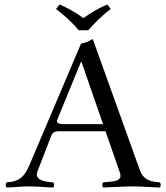

<svg xmlns="http://www.w3.org/2000/svg" viewBox="-20 -832 739 857"><path d="M148 -69 208 -224C213 -237 219 -246 243 -246H451L515 -62C528 -24 493 -22 450 -19C447 -18 444 -18 441 -18C435 -12 435 -1 441 5C478 4 533 0 572 0C613 0 656 4 693 5C699 -1 699 -12 693 -18C654 -22 621 -25 603 -76L394 -658C379 -649 355 -638 342 -638L110 -92C84 -31 53 -21 10 -18C4 -12 4 -1 10 5C47 4 70 0 109 0C150 0 180 4 217 5C223 -1 223 -12 217 -18C179 -21 131 -27 148 -69ZM261 -278C239 -278 231 -286 235 -296L341 -555H344L440 -278ZM331 -697H374C404 -731 436 -763 474 -792L459 -812C421 -796 389 -777 352 -751C319 -776 285 -795 246 -812L230 -792C266 -764 301 -734 331 -697Z"/></svg>

Font: Libertinus Serif Display
Style: Regular
Weight: 400
Designer: Philipp H. Poll, Khaled Hosny
Foundry: Caleb Maclennan
Version: Version 7.050;RELEASE